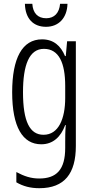

<svg xmlns="http://www.w3.org/2000/svg" viewBox="-20 -749 486 1010"><path d="M335 -729H296C292 -681 266 -653 223 -653C179 -653 153 -680 150 -729H111C113 -649 157 -608 222 -608C289 -608 333 -655 335 -729ZM201 -542C97 -542 44 -443 44 -264C44 -81 99 10 197 10C259 10 300 -29 323 -91H326C323 -56 323 -27 323 -1V29C323 144 277 190 186 190C143 190 107 178 66 156V210C102 231 140 241 187 241C320 241 379 163 379 19V-532H333L326 -454H322C300 -507 263 -542 201 -542ZM211 -492C290 -492 323 -418 323 -297V-234C323 -124 288 -40 209 -40C137 -40 101 -109 101 -264C101 -406 133 -492 211 -492Z"/></svg>

Font: Noto Sans Bengali ExtraCondensed Light
Style: Regular
Weight: 300
Width: 2
Designer: Joana Ranito - Universal Thirst; Jelle Bosma - Monotype Design Team
Foundry: Universal Thirst ehf.
Version: Version 3.000